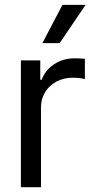

<svg xmlns="http://www.w3.org/2000/svg" viewBox="-20 -783 390 803"><path d="M67.4 -530.3H148.4V-449.2H154.3Q168.9 -489.7 206.5 -514.4Q244.1 -539.1 291 -539.1Q315.4 -539.1 335 -537.1V-452.1Q329.6 -454.1 314.2 -456.1Q298.8 -458 284.2 -458Q246.6 -458 216.3 -441.9Q186 -425.8 168.7 -397.5Q151.4 -369.1 151.4 -334V0H67.4ZM241.2 -762.7H337.9L229.5 -602.5H157.2Z"/></svg>

Font: Pretendard GOV
Style: Regular
Weight: 400
Designer: Base glyphs from Inter by Rasmus Andersson; Hangeul glyphs from Noto Sans CJK(Source Han Sans) by Jang Soo-young and Kan
Foundry: Kil Hyung-jin
Version: Version 1.309